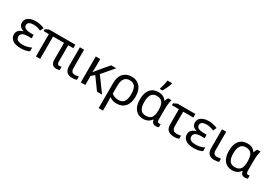

<svg xmlns="http://www.w3.org/2000/svg" viewBox="44 -2004 4877 3442"><g transform="rotate(30 2482.5 -282.5)"><path d="M345 -315V-243H272Q121 -243 121 -151Q121 -62 263 -62Q349 -62 437 -104V-27Q368 10 258 10Q148 10 90.5 -33Q33 -76 33 -146Q33 -244 152 -277V-282Q52 -312 52 -404Q52 -470 109 -508Q166 -546 258 -546Q355 -546 439 -508L406 -438Q329 -473 257 -473Q136 -473 136 -397Q136 -315 289 -315Z M1021 -62Q1045 -62 1065 -72V-3Q1041 10 999 10Q888 10 888 -118V-463H661V0H574V-463H465V-501L537 -536H1080V-463H975V-124Q975 -62 1021 -62Z M1261 -536V-158Q1261 -62 1338 -62Q1383 -62 1420 -73V-6Q1386 10 1326 10Q1254 10 1214 -27.5Q1174 -65 1174 -157V-536Z M1927 -536 1724 -299 1943 0H1838L1662 -242L1596 -188V0H1503V-536H1596V-397Q1596 -315 1590 -261H1592Q1605 -280 1631 -312L1821 -536Z M2482 -268Q2482 -134 2419 -62Q2356 10 2245 10Q2159 10 2100 -35H2095Q2100 2 2100 98V240H2011V-275Q2011 -409 2074.5 -477.5Q2138 -546 2250 -546Q2355 -546 2418.5 -473Q2482 -400 2482 -268ZM2246 -472Q2100 -472 2100 -274V-112Q2156 -63 2244 -63Q2321 -63 2356.5 -114Q2392 -165 2392 -268Q2392 -372 2357 -422Q2322 -472 2246 -472Z M2789 -606V-620Q2818 -700 2834 -805H2928V-794Q2920 -761 2894 -704.5Q2868 -648 2842 -606ZM2792 10Q2691 10 2631.5 -61Q2572 -132 2572 -266Q2572 -401 2631.5 -473.5Q2691 -546 2800 -546Q2911 -546 2964 -464H2970Q2982 -509 3002 -536H3071Q3046 -461 3046 -326V-118Q3046 -62 3087 -62Q3102 -62 3117 -67V-3Q3095 10 3061 10Q3022 10 2999 -8.5Q2976 -27 2966 -72H2959Q2903 10 2792 10ZM2807 -63Q2889 -63 2924 -110Q2959 -157 2959 -261V-267Q2959 -372 2924.5 -422Q2890 -472 2806 -472Q2663 -472 2663 -265Q2663 -163 2698 -113Q2733 -63 2807 -63Z M3564 -536V-462H3355V-164Q3355 -60 3451 -60Q3498 -60 3536 -71V-5Q3498 11 3438 11Q3359 11 3312.5 -25.5Q3266 -62 3266 -155V-462H3122V-501L3195 -536Z M3926 -315V-243H3853Q3702 -243 3702 -151Q3702 -62 3844 -62Q3930 -62 4018 -104V-27Q3949 10 3839 10Q3729 10 3671.5 -33Q3614 -76 3614 -146Q3614 -244 3733 -277V-282Q3633 -312 3633 -404Q3633 -470 3690 -508Q3747 -546 3839 -546Q3936 -546 4020 -508L3987 -438Q3910 -473 3838 -473Q3717 -473 3717 -397Q3717 -315 3870 -315Z M4203 -536V-158Q4203 -62 4280 -62Q4325 -62 4362 -73V-6Q4328 10 4268 10Q4196 10 4156 -27.5Q4116 -65 4116 -157V-536Z M4635 10Q4534 10 4474.5 -61Q4415 -132 4415 -266Q4415 -401 4474.5 -473.5Q4534 -546 4643 -546Q4754 -546 4807 -464H4813Q4825 -509 4845 -536H4914Q4889 -461 4889 -326V-118Q4889 -62 4930 -62Q4945 -62 4960 -67V-3Q4938 10 4904 10Q4865 10 4842 -8.5Q4819 -27 4809 -72H4802Q4746 10 4635 10ZM4650 -63Q4732 -63 4767 -110Q4802 -157 4802 -261V-267Q4802 -372 4767.5 -422Q4733 -472 4649 -472Q4506 -472 4506 -265Q4506 -163 4541 -113Q4576 -63 4650 -63Z"/></g></svg>

Font: Advent Sans Logo
Style: Regular
Weight: 400
Designer: Types & Symbols
Foundry: Types & Symbols
Version: Version 1.002